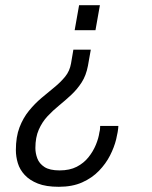

<svg xmlns="http://www.w3.org/2000/svg" viewBox="-20 -546 586 738"><path d="M206 172Q157 172 125.5 159.5Q94 147 75 126.5Q56 106 48.5 81Q41 56 41 31Q41 -20 55 -56.5Q69 -93 91.5 -120.5Q114 -148 139.5 -169.5Q165 -191 189 -210.5Q213 -230 230.5 -251.5Q248 -273 253 -302L262 -355H329L318 -293Q311 -256 294 -229.5Q277 -203 254 -181.5Q231 -160 207 -140.5Q183 -121 162.5 -99Q142 -77 129 -47.5Q116 -18 116 23Q116 43 123.5 63Q131 83 151 96Q171 109 209 109Q248 109 275 95Q302 81 320 58.5Q338 36 348.5 10.5Q359 -15 362 -37Q364 -44 364.5 -50.5Q365 -57 365 -62H435Q434 -41 426.5 -10.5Q419 20 403 51.5Q387 83 360.5 110.5Q334 138 296 155Q258 172 206 172ZM267 -430 284 -526H364L347 -430Z"/></svg>

Font: Archivo SemiCondensed Light
Style: Italic
Weight: 300
Width: 4
Italic angle: -10°
Designer: Hector Gatti
Foundry: Omnibus-Type
Version: Version 2.001